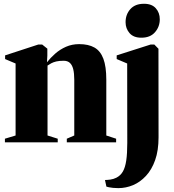

<svg xmlns="http://www.w3.org/2000/svg" viewBox="-20 -753 920 1016"><path d="M62.5 -36V-417L7 -440.5V-460L183 -517.5H203L230.5 -495.5V-458.5L228.5 -423.5Q247.5 -447.5 272.5 -469.5Q297.5 -491.5 329.2 -505.5Q361 -519.5 399 -519.5Q448 -519.5 479.8 -501.5Q511.5 -483.5 527 -442.2Q542.5 -401 542.5 -331V-36L594.5 -19V0H333.5V-19L373 -36V-331Q373 -364.5 367.5 -386.8Q362 -409 349.8 -420.2Q337.5 -431.5 317 -431.5Q293.5 -431.5 277.8 -427.8Q262 -424 251 -418Q240 -412 231.5 -406V-36L285.5 -19V0H6V-19ZM606 242.5Q591 242.5 578.5 241.2Q566 240 556.8 238Q547.5 236 543 234.5L535.5 199.5Q548 199.5 564.2 197.2Q580.5 195 595.5 187.5Q617.5 176.5 630 155Q642.5 133.5 648 96.8Q653.5 60 653.5 3.5L653 -417L597.5 -440.5V-460L777.5 -517.5H796.5L818.5 -495L819 -26.5Q819 43.5 801 94.2Q783 145 752.2 178Q721.5 211 683.8 226.8Q646 242.5 606 242.5ZM727.5 -553.5Q686.5 -553.5 665.5 -577.8Q644.5 -602 644.5 -635.5Q644.5 -676.5 669.8 -704.8Q695 -733 741.5 -733H742.5Q783.5 -733 804.5 -709.2Q825.5 -685.5 825.5 -651Q825.5 -611.5 800.2 -582.5Q775 -553.5 728.5 -553.5Z"/></svg>

Font: Merriweather 144pt Black
Style: Regular
Weight: 900
Version: Version 2.100